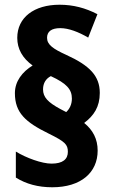

<svg xmlns="http://www.w3.org/2000/svg" viewBox="-20 -783 486 812"><path d="M43 -389C43 -306 88 -266 186 -218C255 -184 267 -172 267 -141C267 -110 246 -91 198 -91C157 -91 91 -115 47 -142V-32C90 -5 141 9 201 9C322 9 393 -53 393 -146C393 -195 373 -233 336 -263C377 -294 402 -331 402 -390C402 -462 359 -506 260 -551C205 -576 179 -594 179 -623C179 -650 198 -664 235 -664C270 -664 312 -648 353 -624L392 -723C342 -749 290 -763 232 -763C124 -763 53 -709 53 -623C53 -576 75 -537 118 -506C74 -479 43 -439 43 -389ZM162 -405C162 -432 175 -451 195 -461C262 -430 284 -405 284 -366C284 -341 274 -322 260 -309L235 -322C183 -350 162 -372 162 -405Z"/></svg>

Font: Noto Sans Myanmar UI Condensed ExtraBold
Style: Regular
Weight: 800
Width: 3
Designer: Monotype Design Team
Foundry: Monotype Imaging Inc.
Version: Version 2.103